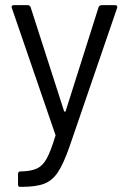

<svg xmlns="http://www.w3.org/2000/svg" viewBox="-20 -526 501 746"><path d="M50 190V150Q50 140 60 140H64Q102 139 125 128Q146 118 161.5 90Q177 62 195 3Q197 -2 195 -3L26 -495L25 -499Q25 -506 34 -506H87Q96 -506 99 -498L229 -94Q230 -92 232 -92Q234 -92 235 -94L363 -498Q366 -506 375 -506H427Q438 -506 435 -495L250 44Q226 112 205 143Q184 175 152.5 187.5Q121 200 64 200H57Q50 200 50 190Z"/></svg>

Font: Barlow GEO
Style: Regular
Weight: 400
Designer: Jeremy Tribby
Foundry: Tribby Type
Version: Version 1.408